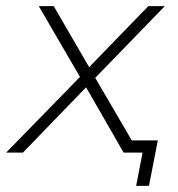

<svg xmlns="http://www.w3.org/2000/svg" viewBox="-49 -500 583 629"><path d="M263 -245 406 0H356L233 -214L26 0H-29L213 -248L78 -480H127L243 -280L437 -480H491ZM468 -40 439 109H397L418 0H356L364 -40Z"/></svg>

Font: Montserrat Ace
Style: Light Italic
Weight: 300
Italic angle: -11.3°
Designer: Julieta Ulanovsky
Foundry: Julieta Ulanovsky
Version: Version 1